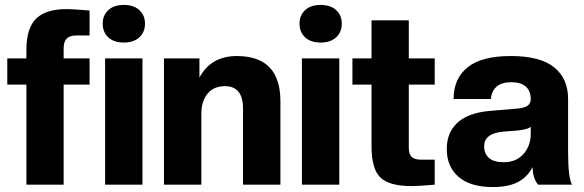

<svg xmlns="http://www.w3.org/2000/svg" viewBox="-20 -755 2387 785"><path d="M240.2 0H87.9V-409.2H9.8V-516.1H87.9V-551.8Q87.9 -638.7 127 -678.2Q166 -717.8 253.9 -717.8Q277.3 -717.8 346.2 -711.9V-609.9H292Q265.1 -609.9 252.7 -597.2Q240.2 -584.5 240.2 -557.1V-516.1H346.2V-409.2H240.2Z M562.5 0H409.7V-516.1H562.5ZM485.8 -581.1Q445.3 -581.1 422.6 -602.5Q399.9 -624 399.9 -658.2Q399.9 -691.9 422.6 -713.4Q445.3 -734.9 485.8 -734.9Q526.9 -734.9 549.8 -713.6Q572.8 -692.4 572.8 -658.2Q572.8 -624 549.8 -602.5Q526.9 -581.1 485.8 -581.1Z M1126.5 0H973.6V-311Q973.6 -402.8 899.4 -402.8Q855 -402.8 829.1 -372.8Q803.2 -342.8 803.2 -288.1V0H650.4V-516.1H795.4V-438Q842.8 -525.9 948.2 -525.9Q1126.5 -525.9 1126.5 -340.8Z M1367.2 0H1214.4V-516.1H1367.2ZM1290.5 -581.1Q1250 -581.1 1227.3 -602.5Q1204.6 -624 1204.6 -658.2Q1204.6 -691.9 1227.3 -713.4Q1250 -734.9 1290.5 -734.9Q1331.5 -734.9 1354.5 -713.6Q1377.4 -692.4 1377.4 -658.2Q1377.4 -624 1354.5 -602.5Q1331.5 -581.1 1290.5 -581.1Z M1665 5.9Q1570.8 5.9 1534.9 -29.5Q1499 -64.9 1499 -157.2V-409.2H1420.9V-516.1H1499V-671.9H1651.4V-516.1H1757.3V-409.2H1651.4V-150.9Q1651.4 -124 1663.6 -113Q1675.8 -102.1 1703.1 -102.1H1757.3V0Q1688.5 5.9 1665 5.9Z M1994.6 9.8Q1903.8 9.8 1855.2 -31.7Q1806.6 -73.2 1806.6 -146Q1806.6 -177.2 1816.2 -202.9Q1825.7 -228.5 1846.2 -249.5Q1866.7 -270.5 1901.9 -284.2Q1937 -297.9 1984.9 -301.8L2094.7 -311Q2125.5 -314 2137.7 -323.2Q2149.9 -332.5 2149.9 -350.1Q2149.9 -383.3 2129.6 -401.1Q2109.4 -418.9 2070.8 -418.9Q1994.1 -418.9 1986.8 -350.1H1834.5Q1834.5 -433.6 1891.6 -479.7Q1948.7 -525.9 2068.8 -525.9Q2189 -525.9 2245.8 -479.7Q2302.7 -433.6 2302.7 -350.1V-131.8Q2302.7 -28.3 2318.8 0H2179.7Q2157.7 -27.8 2157.7 -71.8Q2135.7 -30.3 2096.9 -10.3Q2058.1 9.8 1994.6 9.8ZM2039.6 -91.8Q2090.3 -91.8 2120.1 -125.2Q2149.9 -158.7 2149.9 -208V-236.8Q2140.6 -226.1 2094.7 -221.2L2038.6 -216.8Q1959.5 -210 1959.5 -157.2Q1959.5 -126.5 1979.2 -109.1Q1999 -91.8 2039.6 -91.8Z"/></svg>

Font: Creato Display ExtraBold
Style: Regular
Weight: 800
Version: Version 1.000